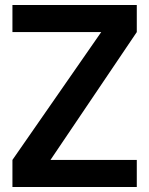

<svg xmlns="http://www.w3.org/2000/svg" viewBox="-20 -752 599 772"><path d="M30 0V-109L387 -623H30V-732H530V-623L183 -109H530V0Z"/></svg>

Font: Exo
Style: DemiBold
Weight: 600
Designer: Natanael Gama
Version: Version 1.00